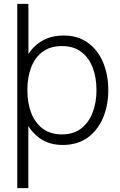

<svg xmlns="http://www.w3.org/2000/svg" viewBox="-20 -740 624 1000"><path d="M70 -398V-720H128V-398ZM306.5 15Q233.5 15 183 -23Q132.5 -61 106 -125.5Q79.5 -190 79.5 -271Q79.5 -352.5 106 -416.8Q132.5 -481 184.5 -518Q236.5 -555 312 -555Q385.5 -555 437.5 -517.5Q489.5 -480 516.8 -415.5Q544 -351 544 -271Q544 -190 516.2 -125.2Q488.5 -60.5 435.8 -22.8Q383 15 306.5 15ZM70 240V-540H122.5V-124H127.5V240ZM303 -40Q362.5 -40 402.2 -70.5Q442 -101 462.2 -153.2Q482.5 -205.5 482.5 -271Q482.5 -336 462.8 -387.8Q443 -439.5 403.2 -469.8Q363.5 -500 302 -500Q242.5 -500 202.5 -470.8Q162.5 -441.5 142.5 -389.5Q122.5 -337.5 122.5 -271Q122.5 -205 142.2 -152.8Q162 -100.5 202.2 -70.2Q242.5 -40 303 -40Z"/></svg>

Font: Manrope ExtraLight Light
Style: Regular
Weight: 300
Version: Version 4.504